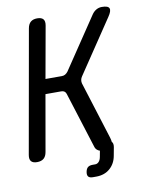

<svg xmlns="http://www.w3.org/2000/svg" viewBox="-95 -809 790 1017"><g transform="rotate(-10 300.0 -300.0)"><path d="M44 10Q22 10 12.5 -1Q3 -12 7 -35L124 -695Q128 -718 141 -729Q154 -740 176 -740Q199 -740 208.5 -729Q218 -718 214 -695L164 -416H252Q262 -416 270 -420.5Q278 -425 285 -434L471 -711Q481 -725 494.5 -732.5Q508 -740 524 -740Q558 -740 563.5 -725.5Q569 -711 549 -682L357 -396Q351 -387 349.5 -378Q348 -369 350 -360L447 -51Q451 -38 452 -27L453 -26Q461 -17 458 2L450 45Q443 88 413.5 114Q384 140 339 140H321Q304 140 297 132Q290 124 293 107Q296 90 305 82.5Q314 75 331 75H345Q356 75 364.5 66Q373 57 376 40L382 8Q375 6 370 2Q359 -5 355 -21L261 -319Q258 -328 251.5 -332.5Q245 -337 235 -337H150L97 -35Q93 -12 80 -1Q67 10 44 10Z"/></g></svg>

Font: Maple Mono NL
Style: Italic
Weight: 400
Italic angle: -10°
Monospace: yes
Designer: subframe7536
Version: Version 7.000